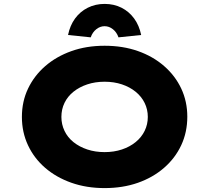

<svg xmlns="http://www.w3.org/2000/svg" viewBox="-20 -952 1070 982"><path d="M515 10Q422 10 344.5 -17.5Q267 -45 210.5 -94Q154 -143 123 -209.5Q92 -276 92 -354Q92 -433 123.5 -499Q155 -565 211.5 -614Q268 -663 345 -690.5Q422 -718 515 -718Q608 -718 685 -691Q762 -664 819 -614.5Q876 -565 907 -499Q938 -433 938 -355Q938 -276 907 -209.5Q876 -143 819 -93.5Q762 -44 685 -17Q608 10 515 10ZM515 -174Q563 -174 603.5 -187.5Q644 -201 674 -225.5Q704 -250 720 -283Q736 -316 736 -354Q736 -392 720 -425Q704 -458 674 -482.5Q644 -507 603.5 -520.5Q563 -534 515 -534Q467 -534 426.5 -520.5Q386 -507 356 -483Q326 -459 310 -426Q294 -393 294 -354Q294 -316 310 -282.5Q326 -249 356 -225Q386 -201 426.5 -187.5Q467 -174 515 -174ZM444 -761 328 -773Q338 -822 364 -857.5Q390 -893 429 -912.5Q468 -932 515 -932Q563 -932 601.5 -912.5Q640 -893 666 -857.5Q692 -822 702 -773L586 -761Q577 -787 557.5 -802.5Q538 -818 515 -818Q492 -818 472.5 -802.5Q453 -787 444 -761Z"/></svg>

Font: Lexend Mega ExtraBold
Style: Regular
Weight: 800
Designer: Bonnie Shaver-Troup, Thomas Jockin
Foundry: Lexend
Version: Version 1.007